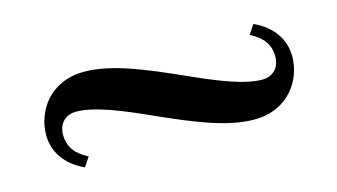

<svg xmlns="http://www.w3.org/2000/svg" viewBox="-40 -473 740 421"><g transform="rotate(-15 330.0 -263.0)"><path d="M48 -249C48 -211 70 -178 112 -159L126 -180C101 -193 84 -210 84 -240C84 -269 104 -282 124 -282C167 -282 228 -256 292 -227C362 -196 435 -164 498 -164C575 -164 614 -222 614 -277C614 -315 592 -348 550 -367L536 -346C561 -333 578 -316 578 -286C578 -257 558 -244 538 -244C495 -244 434 -270 370 -299C300 -330 227 -362 164 -362C87 -362 48 -304 48 -249Z"/></g></svg>

Font: Old Standard
Style: Bold
Weight: 700
Designer: Alexey Kryukov <alexios@thessalonica.org.ru>
Version: Version 2.0.2